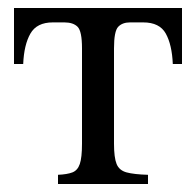

<svg xmlns="http://www.w3.org/2000/svg" viewBox="-20 -460 490 480"><path d="M435 -440V-300H412Q410 -348 394.5 -376Q379 -404 338 -404H305Q286 -404 275.5 -393Q265 -382 265 -339V-101Q265 -66 271.5 -50Q278 -34 296.5 -29Q315 -24 350 -23V0H125V-23Q148 -24 161 -29Q174 -34 179.5 -50Q185 -66 185 -101V-339Q185 -382 174 -393Q163 -404 141 -404H112Q72 -404 56 -376Q40 -348 38 -300H15V-440Z"/></svg>

Font: Bona Nova SC
Style: Regular
Weight: 400
Designer: Mateusz Machalski
Foundry: Capitalics
Version: Version 4.001; ttfautohint (v1.8.4.7-5d5b)